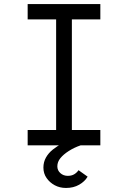

<svg xmlns="http://www.w3.org/2000/svg" viewBox="-20 -720 634 951"><path d="M117 0V-76H258V-624H117V-700H477V-624H336V-76H477V0ZM307 211Q276 211 251 197.5Q226 184 210.5 161.5Q195 139 195 110Q195 83 207.5 60.5Q220 38 242 20.5Q264 3 290.5 -11Q317 -25 346 -35L379 0Q347 11 320.5 28Q294 45 279 63.5Q264 82 264 104Q264 124 279 137.5Q294 151 316 151Q334 151 347 143.5Q360 136 369 123L414 155Q400 179 372 195Q344 211 307 211Z"/></svg>

Font: Lexend Exa Light
Style: Regular
Weight: 300
Designer: Bonnie Shaver-Troup, Thomas Jockin
Foundry: Lexend
Version: Version 1.007